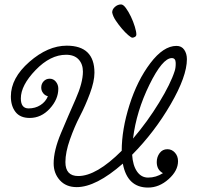

<svg xmlns="http://www.w3.org/2000/svg" viewBox="-20 -837 900 866"><path d="M768 -517Q773 -532 772.5 -553.5Q772 -575 755 -575Q713 -575 654 -455Q595 -335 580 -212Q645 -288 697.5 -374Q750 -460 768 -517ZM166 -442Q166 -459 177 -470.5Q188 -482 204 -482Q221 -482 232 -468.5Q243 -455 243 -437Q243 -389 204.5 -347Q166 -305 114 -305Q71 -305 50 -332Q29 -359 29 -402Q29 -485 112.5 -558Q196 -631 281 -631Q406 -631 406 -509Q406 -470 385.5 -415Q365 -360 340.5 -313Q316 -266 295.5 -208Q275 -150 275 -106Q275 -43 333 -43Q415 -43 529 -157Q529 -253 564 -363.5Q599 -474 658 -552Q717 -630 776 -630Q799 -630 811 -612.5Q823 -595 823 -570Q823 -493 750 -367Q677 -241 576 -139Q579 -91 598 -63.5Q617 -36 648 -36Q684 -36 715 -56Q687 -71 687 -106Q687 -129 700 -146.5Q713 -164 735 -164Q755 -164 769 -148.5Q783 -133 783 -110Q783 -67 740.5 -29Q698 9 648 9Q554 9 534 -99Q413 7 326 7Q278 7 250 -24Q222 -55 222 -100Q222 -158 255 -236.5Q288 -315 321 -389.5Q354 -464 354 -514Q354 -548 334.5 -569Q315 -590 278 -590Q207 -590 140.5 -521Q74 -452 74 -393Q74 -348 109 -348Q139 -348 162.5 -363Q186 -378 196 -403Q183 -406 174.5 -417Q166 -428 166 -442ZM526 -817Q536 -817 548 -800.5Q560 -784 570.5 -762Q581 -740 588 -717Q595 -694 595 -682Q595 -674 588.5 -670.5Q582 -667 577 -667Q572 -667 558.5 -678.5Q545 -690 530 -707.5Q515 -725 502 -744.5Q489 -764 486 -781Q486 -795 498.5 -806Q511 -817 526 -817Z"/></svg>

Font: Bonbon
Style: Regular
Weight: 400
Designer: Ksenia Erulevich
Foundry: Cyreal (www.cyreal.org)
Version: Version 1.001